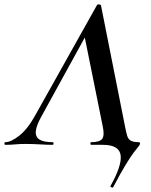

<svg xmlns="http://www.w3.org/2000/svg" viewBox="-58 -657 683 871"><path d="M455 193Q454 195 448 193Q442 191 443 187Q468 143 480 108Q492 73 489.5 49Q487 25 467 12.5Q447 0 408 0H356Q352 0 352 -6Q352 -12 356 -12Q394 -12 405.5 -27Q417 -42 408 -84L323 -505L379 -582L130 -129Q107 -88 104.5 -62Q102 -36 121 -24Q140 -12 181 -12Q185 -12 185 -6Q185 0 180 0Q157 0 123.5 -2Q90 -4 58 -4Q29 -4 10.5 -2Q-8 0 -34 0Q-38 0 -38 -6Q-38 -12 -34 -12Q-8 -12 30 -42Q68 -72 103 -136L382 -634Q384 -638 391.5 -637Q399 -636 400 -633L509 -84Q514 -57 519 -41Q524 -25 536 -18.5Q548 -12 573 -12Q575 -12 576.5 -9.5Q578 -7 577 -4Q576 1 569.5 8.5Q563 16 549 34.5Q535 53 512 90.5Q489 128 455 193Z"/></svg>

Font: Cormorant Garamond Light
Style: Italic
Weight: 300
Italic angle: -10°
Designer: Christian Thalmann (Catharsis Fonts)
Foundry: Catharsis Fonts
Version: Version 4.001